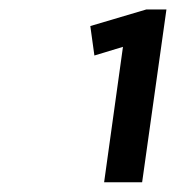

<svg xmlns="http://www.w3.org/2000/svg" viewBox="-20 -805 390 395"><path d="M272.4 -430H194.2L235.8 -729L267.8 -719.2L174.2 -690.8L165.8 -751.4L280.9 -785.5H322.4Z"/></svg>

Font: Pathway Extreme 8pt Thin
Style: Italic
Weight: 100
Italic angle: -8°
Designer: Eduardo Rodriguez Tunni
Foundry: Eduardo Rodriguez Tunni
Version: Version 1.000